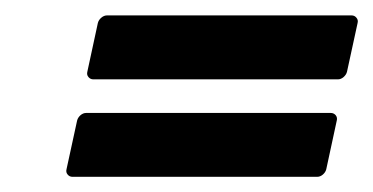

<svg xmlns="http://www.w3.org/2000/svg" viewBox="-20 -455 482 248"><path d="M79.6 -299.3Q80.6 -303.2 84 -306.2Q87.4 -309.1 91.3 -309.1H407.2Q411.1 -309.1 413.6 -306.2Q416 -303.2 415 -299.3L401.4 -236.3Q400.4 -232.4 397 -229.5Q393.6 -226.6 389.6 -226.6H73.7Q69.8 -226.6 67.4 -229.5Q64.9 -232.4 65.9 -236.3ZM106.4 -425.3Q107.4 -429.2 110.8 -432.1Q114.3 -435.1 118.2 -435.1H434.1Q438 -435.1 440.4 -432.1Q442.9 -429.2 441.9 -425.3L428.2 -362.3Q427.2 -358.4 423.8 -355.5Q420.4 -352.5 416.5 -352.5H100.6Q96.7 -352.5 94.2 -355.5Q91.8 -358.4 92.8 -362.3Z"/></svg>

Font: Fibel Nord
Style: Bold Italic
Weight: 700
Designer: Peter Wiegel
Foundry: Peter Wioegel
Version: Version 000.000